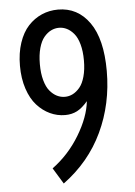

<svg xmlns="http://www.w3.org/2000/svg" viewBox="-56 -839 633 901"><g transform="rotate(-5 260.5 -388.5)"><path d="M161.6 -56.2Q239.3 -113.3 290.3 -197.8Q341.3 -282.2 349.1 -356.4Q323.7 -326.2 298.8 -313.2Q273.9 -300.3 242.2 -300.3Q205.1 -300.3 171.1 -316.2Q137.2 -332 110.1 -362.1Q83 -392.1 66.9 -440.4Q50.8 -488.8 50.8 -548.8Q50.8 -608.9 66.9 -657Q83 -705.1 110.8 -735.1Q138.7 -765.1 174.6 -780.8Q210.4 -796.4 251.5 -796.4Q343.8 -796.4 399.2 -718.3Q454.6 -640.1 454.6 -489.7Q454.6 -334.5 392.3 -202.6Q330.1 -70.8 207.5 19ZM211.2 -394.5Q229 -385.7 248.5 -385.7Q268.1 -385.7 285.6 -394.5Q303.2 -403.3 318.6 -421.6Q334 -439.9 343 -472.4Q352.1 -504.9 352.1 -548.3Q352.1 -591.8 343 -624.3Q334 -656.7 318.6 -675Q303.2 -693.4 285.6 -702.1Q268.1 -710.9 248.5 -710.9Q229 -710.9 211.2 -702.1Q193.4 -693.4 178 -675Q162.6 -656.7 153.6 -624.3Q144.5 -591.8 144.5 -548.3Q144.5 -504.9 153.6 -472.4Q162.6 -439.9 178 -421.6Q193.4 -403.3 211.2 -394.5Z"/></g></svg>

Font: Voltaire
Style: Regular
Weight: 400
Designer: Yvonne Schttler
Foundry: Yvonne Schttler
Version: Version 1.003